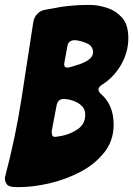

<svg xmlns="http://www.w3.org/2000/svg" viewBox="-72 -760 544 784"><path d="M8 4H-5Q-36 4 -44 -7.5Q-52 -19 -52 -30L-51 -41L-50 -43Q-9 -198 15.5 -355.5Q40 -513 64 -670Q67 -689 80 -703Q93 -717 112 -720L178 -732Q234 -740 294 -740Q327 -740 363.5 -728.5Q400 -717 426 -688.5Q452 -660 452 -604Q452 -547 422 -495Q392 -443 343 -413Q330 -404 330 -395Q330 -384 345 -372Q392 -328 392 -251Q392 -185 353 -136.5Q314 -88 254 -57Q194 -26 128 -11Q62 4 8 4ZM203 -484Q213 -484 251 -497Q308 -517 308 -546Q308 -572 283 -583Q258 -594 234 -596Q207 -596 203 -571L191 -505Q190 -502 190 -497Q190 -484 203 -484ZM154 -201 179 -205Q216 -212 246 -233Q276 -254 276 -291Q276 -314 262 -327.5Q248 -341 228.5 -348Q209 -355 189 -356Q164 -356 159 -329L139 -224Q139 -216 141 -208.5Q143 -201 154 -201Z"/></svg>

Font: Bangerz
Style: Bold
Weight: 700
Designer: vernon adams
Foundry: Vernon Adams
Version: Version 2.10;February 7, 2025;FontCreator 13.0.0.2683 64-bit